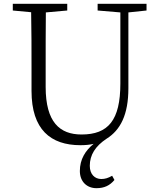

<svg xmlns="http://www.w3.org/2000/svg" viewBox="-20 -745 830 1005"><path d="M485 240C526 240 555 226 579 197L567 175C546 187 530 192 510 192C476 192 450 167 450 123C450 66 479 20 538 -19C610 -64 652 -144 652 -283V-680L747 -690V-725H491V-690L610 -680V-308C610 -115 546 -41 407 -41C293 -41 219 -105 219 -290V-389C219 -487 219 -584 220 -680L332 -690V-725H47V-690L143 -681C145 -584 145 -487 145 -389V-269C145 -67 245 15 401 15C426 15 449 13 470 8C427 43 398 89 398 150C398 206 435 240 485 240Z"/></svg>

Font: Kiri Minchoo Light
Style: Regular
Weight: 300
Designer: Ryoko NISHIZUKA 西塚涼子 (kana & ideographs); Frank Grießhammer (Latin, Greek & Cyrillic);
akenotsuki.com/eyeben/fonts/ (U+
Foundry: Adobe
akenotsuki.com/eyeben/fonts/
Version: Version 4.002;hotconv 1.0.119;makeotfexe 2.5.65604